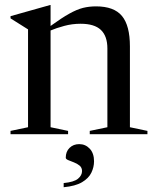

<svg xmlns="http://www.w3.org/2000/svg" viewBox="-20 -548 636 784"><path d="M346.5 -13.5 418.5 -28.5V-350Q418.5 -400.5 392 -425.8Q365.5 -451 309 -451Q274.5 -451 242.2 -442.2Q210 -433.5 186.5 -423.5V-28.5L258 -13.5V0H23V-13.5L94.5 -28.5V-428L23 -473V-482L184.5 -527.5H186.5V-442Q232 -475 263 -492.2Q294 -509.5 319 -515.8Q344 -522 372 -522Q445.5 -522 478 -482.8Q510.5 -443.5 510.5 -358.5V-28.5L582 -13.5V0H346.5ZM240 199.5Q282 195.5 298.5 181.8Q315 168 315 150.5Q315 136.5 305 128.2Q295 120 281.8 115Q268.5 110 258.5 105.8Q248.5 101.5 248.5 96Q248.5 71 264 55.8Q279.5 40.5 303.5 40.5Q329 40.5 346.5 59.2Q364 78 364 110.5Q364 134.5 353 157.2Q342 180 315 196Q288 212 240 216.5Z"/></svg>

Font: Newsreader 72pt
Style: Regular
Weight: 400
Designer: Hugues Gentile
Foundry: Production Type
Version: Version 1.003; ttfautohint (v1.8.3)